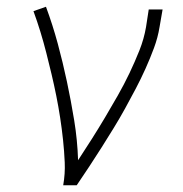

<svg xmlns="http://www.w3.org/2000/svg" viewBox="-20 -548 540 568"><path d="M167 0Q173 -34 171.5 -67.5Q170 -101 166.5 -134Q163 -167 158 -199.5Q153 -232 146.5 -264.5Q140 -297 132.5 -328.5Q125 -360 117 -391.5Q109 -423 99.5 -454Q90 -485 79 -515L116 -528Q136 -474 151 -418.5Q166 -363 178 -306.5Q190 -250 199.5 -192Q209 -134 211 -74Q232 -106 252 -137.5Q272 -169 291 -201Q310 -233 328.5 -265.5Q347 -298 363 -331.5Q379 -365 392.5 -399Q406 -433 412 -468L420 -520H461L452 -468Q447 -437 435.5 -406Q424 -375 410.5 -345Q397 -315 381.5 -285.5Q366 -256 350 -227Q334 -198 316.5 -169.5Q299 -141 281 -112.5Q263 -84 244.5 -56Q226 -28 207 0Z"/></svg>

Font: Iosevka SS04 XLt Obl
Style: Regular
Weight: 200
Italic angle: -9°
Monospace: yes
Designer: Belleve Invis
Foundry: Belleve Invis
Version: Version 19.0.0; ttfautohint (v1.8.4)